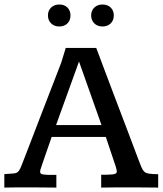

<svg xmlns="http://www.w3.org/2000/svg" viewBox="-23 -850 737 870"><path d="M-3.4 0V-61Q26.4 -62.5 40.3 -64.2Q54.2 -65.9 60.8 -73.7Q67.4 -81.5 74.2 -99.1Q76.2 -104 86.4 -130.6Q96.7 -157.2 112.3 -197.5Q127.9 -237.8 146 -285.2Q164.1 -332.5 182.4 -379.6Q200.7 -426.8 216.3 -467.3Q231.9 -507.8 242.2 -534.4Q252.4 -561 254.4 -565.9L274.9 -632.8H413.1Q413.1 -632.8 422.9 -606.9Q432.6 -581.1 448.7 -538.1Q464.8 -495.1 484.4 -443.4Q503.9 -391.6 523.9 -339.4Q543.9 -287.1 560.8 -242.2Q577.6 -197.3 588.6 -168.5Q599.6 -139.6 601.1 -135.3Q610.8 -108.9 617.2 -93.8Q623.5 -78.6 631.3 -71.8Q639.2 -64.9 653.6 -63Q668 -61 693.8 -60.5V0Q666 0 639.2 -0.5Q612.3 -1 581.1 -1Q546.4 -1 513.2 -1Q480 -1 435.5 0V-58.1Q444.3 -58.1 453.4 -58.1Q462.4 -58.1 468.3 -58.6Q490.2 -59.1 498.3 -62.3Q506.3 -65.4 506.3 -73.2Q506.3 -76.7 504.9 -82.3Q503.4 -87.9 501.5 -95.2L456.5 -229.5H210.9Q210.4 -227.5 205.6 -213.4Q200.7 -199.2 193.8 -179.7Q187 -160.2 180.2 -140.4Q173.3 -120.6 168.7 -106.9Q164.1 -93.3 163.6 -91.8Q158.7 -78.1 158.7 -72.8Q158.7 -63 167.7 -60.5Q176.8 -58.1 197.3 -57.6Q203.1 -57.6 213.9 -57.6Q224.6 -57.6 232.4 -57.6V0Q204.6 0 176 -0.5Q147.5 -1 117.7 -1Q86.4 -1 60.3 -1Q34.2 -1 -3.4 0ZM231 -283.2H437L335 -571.3ZM245.6 -730Q222.7 -730 208.5 -744.1Q194.3 -758.3 194.3 -780.3Q194.3 -802.2 208.7 -815.9Q223.1 -829.6 246.1 -829.6Q268.6 -829.6 282.5 -815.9Q296.4 -802.2 296.4 -779.8Q296.4 -757.8 282.5 -743.9Q268.6 -730 245.6 -730ZM441.4 -730Q418.5 -730 404.3 -744.1Q390.1 -758.3 390.1 -780.3Q390.1 -802.2 404.5 -815.9Q418.9 -829.6 441.4 -829.6Q464.4 -829.6 478.5 -815.9Q492.7 -802.2 492.7 -779.8Q492.7 -757.8 478.5 -743.9Q464.4 -730 441.4 -730Z"/></svg>

Font: Kameron Medium
Style: Regular
Weight: 500
Designer: Vernon Adams
Foundry: Vernon Adams
Version: Version 1.100